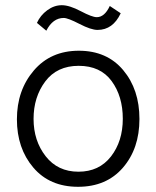

<svg xmlns="http://www.w3.org/2000/svg" viewBox="-20 -709 601 738"><path d="M225 -640Q183 -640 158 -591L122 -621Q135 -650 161.5 -669.5Q188 -689 217.5 -689Q247 -689 290.5 -666Q334 -643 352 -643Q382 -643 402 -686L444 -658Q414 -594 355 -594Q330 -594 285.5 -617Q241 -640 225 -640ZM282.5 -456Q199 -456 154 -396Q109 -336 109 -252Q109 -168 155.5 -108.5Q202 -49 281.5 -49Q361 -49 406.5 -107.5Q452 -166 452 -252.5Q452 -339 409 -397.5Q366 -456 282.5 -456ZM283 -514Q391 -514 453.5 -439.5Q516 -365 516 -251.5Q516 -138 452.5 -64.5Q389 9 280 9Q171 9 108 -65Q45 -139 45 -250.5Q45 -362 110 -438Q175 -514 283 -514Z"/></svg>

Font: Hind Kochi Light
Style: Regular
Weight: 300
Designer: Dhruvi Tolia
Foundry: Indian Type Foundry
Version: Version 0.702;PS 1.0;hotconv 1.0.81;makeotf.lib2.5.63406